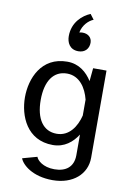

<svg xmlns="http://www.w3.org/2000/svg" viewBox="-106 -876 770 1131"><g transform="rotate(10 279.0 -310.5)"><path d="M295 -693.3C304.2 -740 336.7 -770 365 -781.7L341.7 -812.5C295 -793.3 237.5 -745 237.5 -661.7C237.5 -625 255 -583.3 308.3 -583.3C348.3 -583.3 370.8 -610 370.8 -645C370.8 -676.7 346.7 -695.8 315 -695.8C308.3 -695.8 300.8 -695 295 -693.3ZM45.8 -262.5C45.8 -151.7 100 -13.3 255.8 -13.3C325 -13.3 372.5 -53.3 403.3 -101.7V21.7C403.3 93.3 356.7 125.8 290 125.8C220.8 125.8 185.8 90.8 179.2 70.8L91.7 95C105 131.7 169.2 190.8 290 190.8C412.5 190.8 491.7 119.2 491.7 21.7V-500H411.7L404.2 -421.7C373.3 -470.8 325.8 -511.7 255.8 -511.7C100 -511.7 45.8 -373.3 45.8 -262.5ZM400 -310V-215C383.3 -147.5 341.7 -82.5 266.7 -82.5C185.8 -82.5 140 -149.2 140 -262.5C140 -375.8 185.8 -442.5 266.7 -442.5C341.7 -442.5 383.3 -377.5 400 -310Z"/></g></svg>

Font: Boon Medium
Style: Regular
Weight: 500
Designer: Sungsit Sawaiwan
Foundry: FontUni
Version: Version 2.0